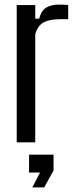

<svg xmlns="http://www.w3.org/2000/svg" viewBox="-20 -622 338 839"><path d="M53 0V-600H134V-540H151Q160 -575 181.5 -588.5Q203 -602 240 -602Q249 -602 258.5 -601.5Q268 -601 278 -600V-538H241Q195 -538 169.5 -523.5Q144 -509 134 -472V0ZM107 132V54H214V123L173 197H121L155 132Z"/></svg>

Font: Big Shoulders Text
Style: Regular
Weight: 400
Designer: Patric King
Foundry: XO Type Co
Version: Version 1.000; ttfautohint (v1.8.2)